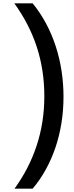

<svg xmlns="http://www.w3.org/2000/svg" viewBox="-20 -906 447 1152"><path d="M361 -325C361 -535 299 -735 176 -886H66C186 -719 246 -539 246 -327C246 -116 181 69 67 226H176C295 85 361 -111 361 -325Z"/></svg>

Font: Noto Sans Kannada UI SemiBold
Style: Regular
Weight: 600
Designer: Jelle Bosma - Monotype Design Team
Foundry: Monotype Imaging Inc.
Version: Version 2.005